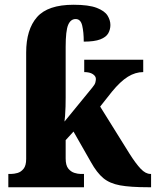

<svg xmlns="http://www.w3.org/2000/svg" viewBox="-20 -787 656 807"><path d="M15 0V-56H28Q39 -56 53.5 -60Q68 -64 79 -77.5Q90 -91 90 -119V-566Q90 -663 135.5 -715Q181 -767 289 -767Q353 -767 386.5 -754Q420 -741 432 -721.5Q444 -702 444 -682Q444 -663 435 -647Q426 -631 401.5 -621.5Q377 -612 332 -612Q332 -652 325.5 -679.5Q319 -707 298 -707Q277 -707 266.5 -682.5Q256 -658 256 -590V-378Q256 -361 255.5 -339.5Q255 -318 253.5 -300Q252 -282 251 -276L368 -419Q379 -432 381 -441Q383 -450 383 -455Q383 -467 370 -475.5Q357 -484 334 -484V-536H582V-484Q549 -484 517.5 -464.5Q486 -445 450 -401L401 -339L525 -140Q551 -99 571.5 -77.5Q592 -56 612 -56H615V0H603Q528 0 484.5 -8Q441 -16 414 -38.5Q387 -61 362 -106L289 -234L256 -198V-121Q256 -92 267 -78.5Q278 -65 292.5 -60.5Q307 -56 317 -56H333V0Z"/></svg>

Font: Noto Serif SemiCondensed ExtraBold
Style: Regular
Weight: 800
Width: 4
Designer: Monotype Design Team
Foundry: Monotype Imaging Inc.
Version: Version 2.015